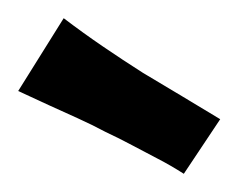

<svg xmlns="http://www.w3.org/2000/svg" viewBox="-28 -784 263 211"><path d="M174 -593Q160 -602 145.5 -609.5Q131 -617 117 -624.5Q103 -632 88 -639Q73 -647 57.5 -654Q42 -661 25.5 -668.5Q9 -676 -8 -684L42 -764Q63 -748 85 -733Q107 -718 129 -704Q151 -691 172.5 -678Q194 -665 214 -653Z"/></svg>

Font: Truculenta Black
Style: Regular
Weight: 900
Version: Version 1.002